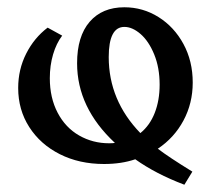

<svg xmlns="http://www.w3.org/2000/svg" viewBox="-20 -445 587 528"><path d="M414 -36Q444 -13 509 27L487 63Q408 33 352 -7Q314 6 266 6Q198 6 144.5 -21Q91 -48 60.5 -95.5Q30 -143 30 -203Q30 -254 52 -297.5Q74 -341 111 -369L151 -347Q135 -326 126 -295.5Q117 -265 117 -230Q117 -176 138.5 -135Q160 -94 197.5 -72.5Q235 -51 280 -51Q291 -51 296 -52Q192 -149 192 -271Q192 -345 226.5 -385Q261 -425 322 -425Q373 -425 416 -398Q459 -371 484.5 -324Q510 -277 510 -218Q510 -161 484.5 -113.5Q459 -66 414 -36ZM366 -79Q392 -100 405.5 -134.5Q419 -169 419 -212Q419 -259 404 -295.5Q389 -332 366.5 -351.5Q344 -371 322 -371Q279 -371 279 -288Q279 -169 366 -79Z"/></svg>

Font: Ysabeau Semibold
Style: Regular
Weight: 600
Designer: Christian Thalmann (Catharsis Fonts)
Version: Version 0.003